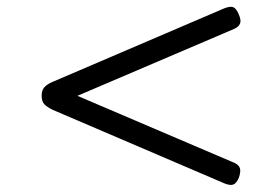

<svg xmlns="http://www.w3.org/2000/svg" viewBox="-20 -721 803 553"><path d="M626 -193 131 -405Q115 -413 107.5 -421Q100 -429 100 -445Q100 -461 107.5 -469.5Q115 -478 131 -485L626 -697Q644 -704 652.5 -700Q661 -696 668 -679Q675 -663 671.5 -653.5Q668 -644 655 -638L203 -445L655 -252Q668 -246 671 -236.5Q674 -227 668 -209Q661 -193 652 -189.5Q643 -186 626 -193Z"/></svg>

Font: Playwrite US Modern Light
Style: Regular
Weight: 300
Designer: Veronika Burian, José Scaglione
Foundry: TypeTogether
Version: Version 1.003